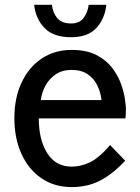

<svg xmlns="http://www.w3.org/2000/svg" viewBox="-20 -770 586 802"><path d="M280.5 11.5Q207 11.5 153 -25.5Q99 -62.5 69.5 -127.5Q40 -192.5 40 -276.5Q40 -360.5 70 -424.8Q100 -489 153.8 -525.2Q207.5 -561.5 279 -561.5Q341.5 -561.5 382.8 -540.2Q424 -519 448.8 -486.2Q473.5 -453.5 485.8 -418.5Q498 -383.5 502 -355Q506 -326.5 506 -315Q506 -301 505.2 -291.8Q504.5 -282.5 504 -275.5H142Q142 -186 177.5 -130Q213 -74 280 -74Q316 -74 354 -91.2Q392 -108.5 440 -164L503 -98.5Q459 -52.5 421.5 -29Q384 -5.5 349.5 3Q315 11.5 280.5 11.5ZM150.5 -352H404Q400.5 -384.5 386.5 -413.2Q372.5 -442 346 -460Q319.5 -478 279 -478Q240.5 -478 213.2 -459.8Q186 -441.5 170.2 -412.8Q154.5 -384 150.5 -352ZM277 -614.5Q203 -614.5 166 -653Q129 -691.5 122.5 -750H197Q200 -717.5 218.8 -694.8Q237.5 -672 277 -672Q312 -672 329.2 -695Q346.5 -718 350.5 -750H424Q419 -694.5 383.8 -654.5Q348.5 -614.5 277 -614.5Z"/></svg>

Font: Junction Medium
Style: Regular
Weight: 500
Designer: Caroline Hadilaksono
Foundry: Caroline Hadilaksono, Tyler Finck, The League of Moveable Type
Version: Version 2.000; ttfautohint (v1.8.3)